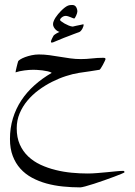

<svg xmlns="http://www.w3.org/2000/svg" viewBox="-20 -416 554 790"><path d="M492.2 293Q492.2 293.9 480.2 299.1Q468.3 304.2 450 311Q431.6 317.9 409.4 325.7Q387.2 333.5 366.9 340.1Q346.7 346.7 331.1 350.8Q315.4 355 310.1 355Q273.9 355 238.5 351.3Q203.1 347.7 171.1 338.9Q139.2 330.1 111.6 315.2Q84 300.3 64 278.1Q43.9 255.9 32.5 225.8Q21 195.8 21 155.8Q21 110.4 33.2 70.6Q45.4 30.8 67.9 -3.2Q90.3 -37.1 122.1 -65.4Q153.8 -93.8 192.9 -116.2Q187.5 -120.1 176.5 -122.6Q165.5 -125 153.8 -126.5Q142.1 -127.9 131.8 -128.4Q121.6 -128.9 117.2 -128.9Q100.6 -128.9 80.1 -126.2Q59.6 -123.5 43.9 -118.2Q43.9 -120.1 45.2 -126Q46.4 -131.8 48.1 -138.9Q49.8 -146 51.5 -152.6Q53.2 -159.2 54.2 -162.1Q54.7 -166 62.7 -171.1Q70.8 -176.3 83 -180.9Q95.2 -185.5 110.1 -188.7Q125 -191.9 140.1 -191.9Q161.6 -191.9 183.1 -189Q204.6 -186 226.3 -182.4Q248 -178.7 269.5 -175.8Q291 -172.9 312.5 -172.9Q335 -172.9 357.7 -175.5Q380.4 -178.2 405.3 -178.2Q408.2 -178.2 411.1 -177.5Q414.1 -176.8 414.1 -172.9Q414.1 -170.9 410.6 -163.8Q407.2 -156.7 403.1 -148.9Q398.9 -141.1 394.8 -135Q390.6 -128.9 389.2 -128.9Q372.6 -126 349.4 -122.6Q326.2 -119.1 305.2 -116.2Q280.3 -112.3 251.5 -103Q222.7 -93.8 194.1 -79.3Q165.5 -64.9 139.4 -45.7Q113.3 -26.4 93 -2.2Q72.8 22 60.8 50.5Q48.8 79.1 48.8 111.8Q48.8 149.9 61.5 178.5Q74.2 207 96.2 227.8Q118.2 248.5 147.2 262Q176.3 275.4 208.7 283.4Q241.2 291.5 275.1 294.7Q309.1 297.9 340.8 297.9Q358.9 297.9 379.9 296.1Q400.9 294.4 420.9 292.5Q440.9 290.5 458.3 288.8Q475.6 287.1 486.8 287.1Q492.2 287.1 492.2 293ZM324.2 -313.5Q324.2 -312 323 -307.6Q321.8 -303.2 319.3 -298.6Q316.9 -293.9 313.2 -289.6Q309.6 -285.2 305.2 -283.7Q302.2 -282.7 296.1 -280.5Q290 -278.3 281.7 -275.1Q273.4 -272 263.7 -268.1Q253.9 -264.2 244.1 -260.7Q220.2 -251.5 208.7 -246.1Q197.3 -240.7 193.4 -240.7Q189.5 -240.7 189.5 -244.6Q189.5 -246.6 190.9 -250.2Q192.4 -253.9 194.3 -257.8Q196.3 -261.7 198.2 -265.4Q200.2 -269 201.2 -270.5Q202.6 -272 205.8 -274.2Q209 -276.4 212.6 -278.6Q216.3 -280.8 219.7 -282.2Q223.1 -283.7 225.1 -284.7Q221.2 -285.6 216.6 -288.3Q211.9 -291 208 -295.2Q204.1 -299.3 201.2 -304.7Q198.2 -310.1 198.2 -316.9Q198.2 -322.8 201.2 -329.8Q204.1 -336.9 208.7 -344Q213.4 -351.1 219 -357.9Q224.6 -364.7 230.5 -370.6Q239.7 -379.9 246.6 -385Q253.4 -390.1 258.5 -392.3Q263.7 -394.5 268.1 -395Q272.5 -395.5 277.3 -395.5Q288.1 -395.5 293.2 -387Q298.3 -378.4 298.3 -368.7Q298.3 -366.2 296.9 -361.3Q295.4 -356.4 293.2 -351.6Q291 -346.7 288.8 -343.3Q286.6 -339.8 285.2 -339.8Q283.2 -339.8 279.3 -341.6Q275.4 -343.3 270.5 -345.2Q265.6 -347.2 260.3 -348.9Q254.9 -350.6 250.5 -350.6Q242.2 -350.6 234.6 -344.7Q227.1 -338.9 227.1 -333.5Q227.1 -332 232.4 -327.9Q237.8 -323.7 245.8 -319.1Q253.9 -314.5 262.9 -310.8Q272 -307.1 279.3 -306.6Q285.2 -308.1 292 -309.6Q298.8 -311 304.9 -312.3Q311 -313.5 315.4 -314.5Q319.8 -315.4 321.3 -315.9Q322.3 -315.9 323.2 -315.7Q324.2 -315.4 324.2 -313.5Z"/></svg>

Font: Scheherazade
Style: Regular
Weight: 400
Designer: SIL International
Foundry: SIL International
Version: Version 2.100 (build 932/914)